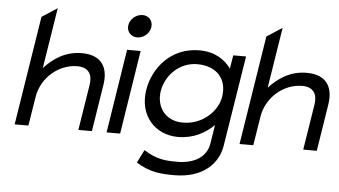

<svg xmlns="http://www.w3.org/2000/svg" viewBox="-55 -739 1820 1030"><g transform="rotate(5 855.0 -223.5)"><path d="M40 0H114L139 -156C148 -212 177 -257 213 -288C245 -316 293 -340 348 -340C411 -340 431 -300 422 -245L383 0H456L496 -253C511 -348 472 -412 366 -412C276 -412 212 -366 164 -314L216 -641L133 -587Z M601 -583C596 -549 620 -522 654 -522C688 -522 720 -549 725 -583C730 -617 707 -644 673 -644C639 -644 606 -617 601 -583ZM535 0H608L679 -451H606Z M727 -245C705 -103 798 -9 918 -9C1002 -9 1065 -45 1111 -90L1095 11C1084 83 1019 124 927 124C866 124 816 122 746 77L711 147C785 193 845 197 916 197C1074 197 1152 111 1167 17L1245 -471H1176L1164 -399C1131 -444 1078 -482 993 -482C839 -482 746 -364 727 -245ZM805 -245C818 -330 891 -407 988 -407C1096 -407 1151 -338 1136 -245C1124 -167 1045 -88 938 -88C837 -88 793 -167 805 -245Z M1251 0H1325L1350 -156C1359 -212 1388 -257 1424 -288C1456 -316 1504 -340 1559 -340C1622 -340 1642 -300 1633 -245L1594 0H1667L1707 -253C1722 -348 1683 -412 1577 -412C1487 -412 1423 -366 1375 -314L1427 -641L1344 -587Z"/></g></svg>

Font: Charger Sport
Style: ExtObl
Weight: 400
Designer: Jasper
Foundry: Cannot Into Space Fonts
Version: Version 1.1